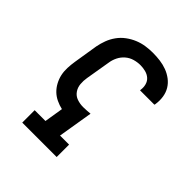

<svg xmlns="http://www.w3.org/2000/svg" viewBox="-203 -875 1006 1006"><g transform="rotate(45 300.0 -371.5)"><path d="M125 0V-92H205L222 -197Q199 -202 177 -212.5Q155 -223 138.5 -239Q122 -255 110.5 -276.5Q99 -298 94 -321Q89 -344 90 -369.5Q91 -395 95 -420L117 -557Q122 -583 131.5 -608.5Q141 -634 157.5 -657Q174 -680 197 -697Q220 -714 245.5 -724.5Q271 -735 297.5 -739Q324 -743 350 -743Q378 -743 404.5 -739.5Q431 -736 455 -727Q479 -718 499.5 -702.5Q520 -687 533 -665.5Q546 -644 550 -617.5Q554 -591 550 -564Q550 -562 549.5 -560Q549 -558 548 -556H442Q442 -557 442 -558Q442 -559 442 -560Q445 -580 440 -598.5Q435 -617 421.5 -629Q408 -641 389 -646Q370 -651 350 -651Q328 -651 305.5 -644.5Q283 -638 265 -622.5Q247 -607 236.5 -585.5Q226 -564 223 -542L200 -405Q196 -382 198 -358.5Q200 -335 213 -316.5Q226 -298 247.5 -290.5Q269 -283 293 -283Q306 -283 319 -284Q332 -285 345 -286L313 -92H380V0Z"/></g></svg>

Font: Iosevka Slab SmBdExObl
Style: Regular
Weight: 600
Width: 7
Italic angle: -9°
Monospace: yes
Designer: Belleve Invis
Foundry: Belleve Invis
Version: Version 11.1.0; ttfautohint (v1.8.3)